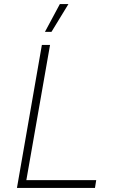

<svg xmlns="http://www.w3.org/2000/svg" viewBox="-20 -920 578 940"><path d="M63 0H445L451 -38H109L225 -700H185ZM315 -900H273L200 -764H232Z"/></svg>

Font: Fixel Display 20240404 ExLight
Style: Italic
Weight: 200
Italic angle: -10°
Designer: AlfaBravo + MacPaw
Foundry: Kyrylo Tkachov, Marchela Mozhyna, Serhii Makarenko, Maria Weinstein, Zakhar Kryvoshyya
Version: Version 1.211;Glyphs 3.2 (3225)